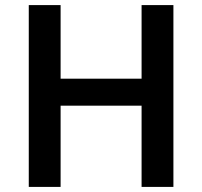

<svg xmlns="http://www.w3.org/2000/svg" viewBox="-20 -734 795 754"><path d="M661 0H536V-319H218V0H93V-714H218V-425H536V-714H661Z"/></svg>

Font: Noto Sans New Tai Lue Semibold
Style: Regular
Weight: 400
Designer: Monotype Design Team
Foundry: Monotype Imaging Inc.
Version: Version 2.004; ttfautohint (v1.8.4.7-5d5b)